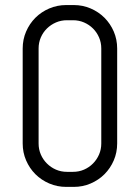

<svg xmlns="http://www.w3.org/2000/svg" viewBox="-20 -730 554 760"><path d="M443.8 -162.1Q443.8 -126.5 430.4 -95.2Q417 -64 393.6 -40.5Q370.1 -17.1 338.9 -3.7Q307.6 9.8 272 9.8H242.2Q206.5 9.8 175 -3.7Q143.6 -17.1 120.1 -40.5Q96.7 -64 83.3 -95.2Q69.8 -126.5 69.8 -162.1V-538.1Q69.8 -573.7 83.3 -605Q96.7 -636.2 120.1 -659.7Q143.6 -683.1 175 -696.5Q206.5 -710 242.2 -710H272Q307.6 -710 338.9 -696.5Q370.1 -683.1 393.6 -659.7Q417 -636.2 430.4 -605Q443.8 -573.7 443.8 -538.1V-162.1ZM380.9 -538.1Q380.9 -561.5 372.1 -581.8Q363.3 -602.1 348.1 -617.2Q333 -632.3 312.7 -641.1Q292.5 -649.9 269 -649.9H245.1Q221.7 -649.9 201.4 -641.1Q181.2 -632.3 165.8 -617.2Q150.4 -602.1 141.6 -581.8Q132.8 -561.5 132.8 -538.1V-162.1Q132.8 -138.7 141.6 -118.4Q150.4 -98.1 165.8 -82.8Q181.2 -67.4 201.4 -58.6Q221.7 -49.8 245.1 -49.8H269Q292.5 -49.8 312.7 -58.6Q333 -67.4 348.1 -82.8Q363.3 -98.1 372.1 -118.4Q380.9 -138.7 380.9 -162.1Z"/></svg>

Font: Abel
Style: Regular
Weight: 400
Designer: Matthew Desmond
Foundry: Matthew Desmond
Version: Version 1.002